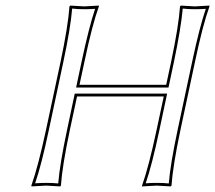

<svg xmlns="http://www.w3.org/2000/svg" viewBox="-20 -668 774 691"><path d="M595.7 -444.8Q623 -574.2 627.9 -645L630.9 -647.9Q632.8 -647.9 681.2 -645Q681.2 -645 733.9 -647.9V-645Q709.5 -577.6 681.6 -444.8L629.4 -200.2Q602.1 -70.8 597.2 0L594.2 2.9Q592.3 2.9 543.9 0Q543.9 0 491.2 2.9V0Q515.6 -68.8 543.5 -200.2L569.3 -320.8H257.3L231.4 -200.2Q204.1 -70.8 199.2 0L196.3 2.9Q194.3 2.9 146 0Q146 0 93.3 2.9L92.8 0Q117.2 -68.8 145.5 -200.2L197.8 -444.8Q225.1 -574.2 230 -645L232.9 -647.9Q234.9 -647.9 283.2 -645Q283.2 -645 335.9 -647.9V-645Q311.5 -577.6 283.7 -444.8L266.1 -362.8H578.1ZM605.5 -442.9 586.4 -353H253.9L273.9 -447.3Q300.3 -570.8 322.3 -636.2Q303.7 -634.8 283.2 -634.8Q257.8 -634.8 239.7 -637.2Q233.9 -566.4 207.5 -442.9L155.3 -197.8Q129.4 -75.2 106.4 -8.3Q125 -9.8 146 -9.8Q171.4 -9.8 189.5 -7.8Q195.3 -78.6 221.7 -202.1L249 -331.1H581.5L553.2 -197.8Q527.3 -75.2 504.4 -8.3Q522.9 -9.8 543.9 -9.8Q569.3 -9.8 587.4 -7.8Q593.3 -78.6 619.6 -202.1L671.9 -447.3Q698.2 -570.8 720.7 -636.2Q702.1 -634.8 681.2 -634.8Q655.8 -634.8 637.7 -637.2Q631.3 -565.9 605.5 -442.9Z"/></svg>

Font: Linux Biolinum Outline O
Style: Italic
Weight: 400
Italic angle: -12°
Designer: Philipp H. Poll
Foundry: Philipp H. Poll
Version: Version 0.6.2